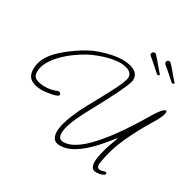

<svg xmlns="http://www.w3.org/2000/svg" viewBox="-190 -1023 1254 1246"><g transform="rotate(30 437.5 -400.5)"><path d="M684 31Q656 31 647.5 14Q639 -3 639 -23Q639 -51 648 -88.5Q657 -126 669.5 -163Q682 -200 693 -226L689 -228Q667 -200 634.5 -161.5Q602 -123 562.5 -86.5Q523 -50 479.5 -26Q436 -2 392 -2Q355 -2 342 -22.5Q329 -43 329 -71Q329 -100 338.5 -134.5Q348 -169 362 -203Q376 -237 389 -264Q398 -283 417.5 -318.5Q437 -354 460.5 -397Q484 -440 506 -482Q528 -524 542 -557.5Q556 -591 556 -606Q556 -628 542.5 -640Q529 -652 508.5 -657.5Q488 -663 467 -663Q432 -663 392 -654Q352 -645 314 -630.5Q276 -616 246 -600Q212 -581 173.5 -553.5Q135 -526 101 -491.5Q67 -457 45.5 -419.5Q24 -382 24 -344Q24 -307 51 -295.5Q78 -284 115 -284Q160 -284 200 -301Q206 -303 209 -303Q217 -303 222 -298.5Q227 -294 227 -288Q227 -279 212 -273Q197 -267 176 -263Q155 -259 136.5 -257Q118 -255 111 -255Q56 -255 25 -276Q-6 -297 -6 -348Q-6 -375 3 -402.5Q12 -430 28 -453Q49 -485 84.5 -517Q120 -549 160.5 -577.5Q201 -606 236 -625Q268 -643 308.5 -657Q349 -671 391 -679.5Q433 -688 471 -688Q499 -688 526.5 -681Q554 -674 572.5 -657Q591 -640 591 -610Q591 -594 576.5 -559.5Q562 -525 540 -480.5Q518 -436 494 -391Q470 -346 450 -309Q430 -272 420 -253Q408 -230 394 -198.5Q380 -167 370 -135.5Q360 -104 360 -78Q360 -60 368 -46.5Q376 -33 400 -33Q437 -33 477.5 -57Q518 -81 558 -121Q598 -161 636 -209.5Q674 -258 707 -307Q740 -356 766 -398Q792 -440 807 -466Q811 -473 823 -491.5Q835 -510 849.5 -526.5Q864 -543 874 -543Q879 -543 880 -539Q881 -535 881 -532Q881 -519 873 -500Q865 -481 854.5 -462.5Q844 -444 837 -433Q782 -343 737 -246Q692 -149 675 -48Q674 -42 673 -36Q672 -30 672 -23Q672 -12 677 -3.5Q682 5 697 5Q708 5 716.5 1.5Q725 -2 734 -2Q743 -2 743 6Q743 15 731.5 20.5Q720 26 706 28.5Q692 31 684 31ZM714 -716Q710 -716 705 -719Q687 -734 662 -757Q637 -780 612 -800Q605 -806 605 -813Q605 -821 610.5 -826.5Q616 -832 623 -832Q630 -832 635 -827Q656 -805 679.5 -776.5Q703 -748 720 -730Q723 -727 723 -724Q723 -716 714 -716ZM824 -716Q820 -716 815 -719Q797 -734 772 -757Q747 -780 722 -800Q715 -806 715 -813Q715 -821 720.5 -826.5Q726 -832 733 -832Q740 -832 745 -827Q766 -805 789.5 -776.5Q813 -748 830 -730Q833 -727 833 -724Q833 -716 824 -716Z"/></g></svg>

Font: Ms Madi
Style: Regular
Weight: 400
Designer: Robert E. Leuschke
Foundry: Robert E. Leuschke
Version: Version 1.010; ttfautohint (v1.8.3)